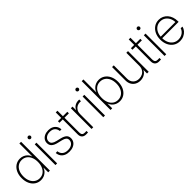

<svg xmlns="http://www.w3.org/2000/svg" viewBox="301 -2073 3427 3427"><g transform="rotate(-45 2015.0 -359.5)"><path d="M262.7 9.3Q197.3 9.3 146.7 -24.7Q96.2 -58.6 67.6 -119.4Q39.1 -180.2 39.1 -260.7Q39.1 -341.3 67.9 -402.1Q96.7 -462.9 147.2 -496.8Q197.8 -530.8 262.7 -530.8Q307.6 -530.8 344.7 -513.9Q381.8 -497.1 408.4 -468.5Q435.1 -439.9 446.8 -402.8H448.2V-727.5H491.2V0H448.7V-117.7H447.3Q434.1 -81.1 407.5 -52.2Q380.9 -23.4 344 -7.1Q307.1 9.3 262.7 9.3ZM267.1 -30.8Q322.8 -30.8 363.8 -59.6Q404.8 -88.4 427.5 -140.1Q450.2 -191.9 450.2 -260.7Q450.2 -330.1 427.5 -381.8Q404.8 -433.6 363.5 -462.2Q322.3 -490.7 267.1 -490.7Q213.4 -490.7 171.6 -462.6Q129.9 -434.6 106.2 -382.8Q82.5 -331.1 82.5 -260.7Q82.5 -190.9 106.2 -139.2Q129.9 -87.4 171.6 -59.1Q213.4 -30.8 267.1 -30.8Z M630.9 0V-522.5H673.8V0ZM652.3 -643.1Q638.2 -643.1 627.9 -653.1Q617.7 -663.1 617.7 -677.2Q617.7 -691.9 627.9 -701.9Q638.2 -711.9 652.3 -711.9Q667 -711.9 677 -701.9Q687 -691.9 687 -677.2Q687 -663.6 677 -653.3Q667 -643.1 652.3 -643.1Z M978.5 9.3Q923.3 9.3 881.8 -9.5Q840.3 -28.3 815.9 -63.5Q791.5 -98.6 787.1 -148.4L829.6 -150.4Q835 -93.8 873.3 -61.8Q911.6 -29.8 978 -29.8Q1044.9 -29.8 1084.5 -61Q1124 -92.3 1124 -141.1Q1124 -179.2 1098.4 -199.5Q1072.8 -219.7 1024.4 -231L937.5 -251.5Q869.6 -267.6 834.7 -299.6Q799.8 -331.5 799.8 -384.3Q799.8 -427.7 822.5 -460.7Q845.2 -493.7 885.7 -512.2Q926.3 -530.8 979.5 -530.8Q1030.8 -530.8 1069.3 -512.2Q1107.9 -493.7 1131.1 -459.2Q1154.3 -424.8 1159.2 -376L1117.2 -373.5Q1110.8 -429.7 1075.7 -460.7Q1040.5 -491.7 979.5 -491.7Q918 -491.7 880.4 -461.9Q842.8 -432.1 842.8 -384.8Q842.8 -346.7 869.6 -324.7Q896.5 -302.7 946.8 -291L1034.2 -270Q1100.1 -254.4 1133.8 -224.6Q1167.5 -194.8 1167.5 -142.1Q1167.5 -96.7 1143.8 -62.5Q1120.1 -28.3 1077.4 -9.5Q1034.7 9.3 978.5 9.3Z M1453.6 -522.5V-483.4H1216.3V-522.5ZM1299.3 -660.6H1342.3V-108.9Q1342.3 -71.3 1359.9 -54Q1377.4 -36.6 1414.6 -38.1Q1423.8 -38.6 1433.6 -38.8Q1443.4 -39.1 1452.6 -39.6L1454.6 -0.5Q1444.8 0 1434.1 0.2Q1423.3 0.5 1413.1 1Q1357.9 2.9 1328.6 -25.1Q1299.3 -53.2 1299.3 -106Z M1542.5 0V-522.5H1584.5V-432.1H1585.9Q1603.5 -476.1 1644.3 -501.7Q1685.1 -527.3 1738.8 -527.3Q1745.1 -527.3 1749.5 -527.1Q1753.9 -526.9 1758.8 -526.9V-483.4Q1755.4 -483.9 1749 -484.6Q1742.7 -485.4 1733.9 -485.4Q1691.9 -485.4 1658.2 -466.6Q1624.5 -447.8 1605 -413.8Q1585.4 -379.9 1585.4 -334V0Z M1838.9 0V-522.5H1881.8V0ZM1860.4 -643.1Q1846.2 -643.1 1835.9 -653.1Q1825.7 -663.1 1825.7 -677.2Q1825.7 -691.9 1835.9 -701.9Q1846.2 -711.9 1860.4 -711.9Q1875 -711.9 1885 -701.9Q1895 -691.9 1895 -677.2Q1895 -663.6 1885 -653.3Q1875 -643.1 1860.4 -643.1Z M2250 9.3Q2206.1 9.3 2168.9 -7.1Q2131.8 -23.4 2105.2 -52.2Q2078.6 -81.1 2065.4 -117.7H2064V0H2021.5V-727.5H2064.5V-402.8H2065.9Q2078.1 -439.9 2104.5 -468.5Q2130.9 -497.1 2168.2 -513.9Q2205.6 -530.8 2250 -530.8Q2315.4 -530.8 2365.7 -496.8Q2416 -462.9 2444.8 -402.1Q2473.6 -341.3 2473.6 -260.7Q2473.6 -180.2 2445.1 -119.4Q2416.5 -58.6 2366.2 -24.7Q2315.9 9.3 2250 9.3ZM2245.6 -30.8Q2299.8 -30.8 2341.3 -59.1Q2382.8 -87.4 2406.5 -139.2Q2430.2 -190.9 2430.2 -260.7Q2430.2 -331.1 2406.7 -382.8Q2383.3 -434.6 2341.6 -462.6Q2299.8 -490.7 2245.6 -490.7Q2190.4 -490.7 2149.2 -462.2Q2107.9 -433.6 2085.2 -381.8Q2062.5 -330.1 2062.5 -260.7Q2062.5 -191.9 2085.2 -140.1Q2107.9 -88.4 2149.2 -59.6Q2190.4 -30.8 2245.6 -30.8Z M2772.5 8.3Q2717.8 8.3 2674.8 -15.1Q2631.8 -38.6 2607.2 -82Q2582.5 -125.5 2582.5 -185.1V-522.5H2625.5V-187Q2625.5 -115.7 2667.7 -74Q2710 -32.2 2778.3 -32.2Q2824.7 -32.2 2861.8 -51.5Q2898.9 -70.8 2920.7 -106.7Q2942.4 -142.6 2942.4 -191.4V-522.5H2985.4V0H2942.9V-120.1H2953.6Q2933.6 -55.2 2884 -23.4Q2834.5 8.3 2772.5 8.3Z M3295.9 -522.5V-483.4H3058.6V-522.5ZM3141.6 -660.6H3184.6V-108.9Q3184.6 -71.3 3202.1 -54Q3219.7 -36.6 3256.8 -38.1Q3266.1 -38.6 3275.9 -38.8Q3285.6 -39.1 3294.9 -39.6L3296.9 -0.5Q3287.1 0 3276.4 0.2Q3265.6 0.5 3255.4 1Q3200.2 2.9 3170.9 -25.1Q3141.6 -53.2 3141.6 -106Z M3384.8 0V-522.5H3427.7V0ZM3406.2 -643.1Q3392.1 -643.1 3381.8 -653.1Q3371.6 -663.1 3371.6 -677.2Q3371.6 -691.9 3381.8 -701.9Q3392.1 -711.9 3406.2 -711.9Q3420.9 -711.9 3430.9 -701.9Q3440.9 -691.9 3440.9 -677.2Q3440.9 -663.6 3430.9 -653.3Q3420.9 -643.1 3406.2 -643.1Z M3770 9.8Q3699.7 9.8 3647 -25.1Q3594.2 -60.1 3565.4 -121.3Q3536.6 -182.6 3536.6 -260.3Q3536.6 -338.9 3565.9 -399.9Q3595.2 -460.9 3647.2 -496.1Q3699.2 -531.2 3766.1 -531.2Q3816.4 -531.2 3857.9 -512Q3899.4 -492.7 3929.7 -457.8Q3960 -422.9 3976.6 -375Q3993.2 -327.1 3993.2 -269.5V-252.9H3560.1V-291.5H3968.3L3950.2 -279.8Q3950.2 -341.3 3926.5 -389.2Q3902.8 -437 3861.6 -464.1Q3820.3 -491.2 3766.1 -491.2Q3711.4 -491.2 3669.2 -462.9Q3627 -434.6 3603.3 -384.8Q3579.6 -335 3579.6 -270.5V-256.8Q3579.6 -190.9 3603 -139.9Q3626.5 -88.9 3669.4 -59.8Q3712.4 -30.8 3770 -30.8Q3812.5 -30.8 3846.9 -45.9Q3881.3 -61 3905.5 -87.4Q3929.7 -113.8 3939.5 -147.5L3982.4 -143.6Q3970.7 -99.6 3940.7 -64.9Q3910.6 -30.3 3866.7 -10.3Q3822.8 9.8 3770 9.8Z"/></g></svg>

Font: Inter 28pt ExtraLight
Style: Regular
Weight: 250
Designer: Rasmus Andersson
Foundry: rsms
Version: Version 4.001;git-66647c0bb